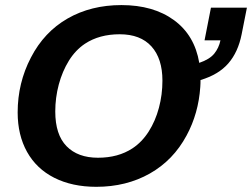

<svg xmlns="http://www.w3.org/2000/svg" viewBox="-20 -718 982 748"><path d="M453.1 -698.2Q577.6 -698.2 658 -639.4Q738.3 -580.6 756.3 -473.1Q796.4 -486.8 814.5 -508.8Q832.5 -530.8 838.9 -561H776.9L801.8 -688H941.9L921.4 -584.5Q907.7 -515.1 869.6 -471.2Q831.5 -427.2 761.2 -406.2Q761.2 -399.9 761 -393.1Q760.7 -386.2 760.3 -379.4Q756.8 -327.6 743.4 -280.3Q730 -232.9 707 -190.4Q655.3 -93.8 563.7 -42Q472.2 9.8 355 9.8Q261.2 9.8 191.4 -25.4Q122.1 -60.5 85.4 -126.2Q48.8 -191.9 48.8 -279.8Q48.8 -395 100.6 -494.1Q151.9 -593.3 243.2 -645.8Q334.5 -698.2 453.1 -698.2ZM446.3 -584.5Q367.2 -584.5 311.5 -547.9Q274.4 -523.4 248.5 -481.7Q222.7 -439.9 209 -388.7Q195.3 -337.4 195.3 -283.7Q195.3 -193.4 239.3 -148.4Q283.2 -103.5 361.8 -103.5Q440.4 -103.5 496.1 -140.1Q533.2 -164.6 559.3 -205.6Q585.4 -246.6 599.1 -297.9Q612.8 -349.1 612.8 -403.8Q612.8 -489.7 570.1 -537.1Q527.3 -584.5 446.3 -584.5Z"/></svg>

Font: Arimo
Style: Italic
Weight: 400
Italic angle: -12°
Designer: Steve Matteson
Foundry: Monotype Imaging Inc.
Version: Version 1.33